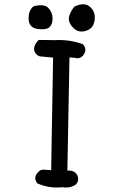

<svg xmlns="http://www.w3.org/2000/svg" viewBox="-20 -859 540 881"><path d="M322.3 -829.1Q366.2 -849.6 391.1 -829.1Q416 -808.6 415 -776.9Q414.1 -745.1 397 -730Q379.9 -714.8 354.5 -714.4Q329.1 -713.9 309.1 -739.3Q289.1 -764.6 299.3 -790.5Q309.6 -816.4 322.3 -829.1ZM133.8 -830.1Q182.6 -842.8 201.7 -822.8Q220.7 -802.7 221.2 -775.4Q221.7 -748 207 -734.4Q192.4 -720.7 152.8 -726.1Q113.3 -731.4 111.3 -770.5Q109.4 -809.6 133.8 -830.1ZM157.2 -675.8Q193.4 -674.8 230.5 -674.8Q298.8 -678.7 360.4 -656.2Q383.8 -629.9 359.4 -602.5Q344.7 -586.9 323.2 -593.8L298.8 -595.7L289.1 -76.2H302.7Q335 -71.3 338.9 -39.1Q338.9 -22.5 327.1 -11.7Q300.8 5.9 266.6 0Q206.1 6.8 151.4 -17.6Q130.9 -43.9 154.3 -68.4Q167 -84 187.5 -80.1L214.8 -78.1L223.6 -594.7L170.9 -599.6Q156.2 -599.6 145.5 -611.3Q122.1 -637.7 157.2 -675.8Z"/></svg>

Font: JasonHandwriting1
Style: Regular
Weight: 400
Version: Version 1.48.20